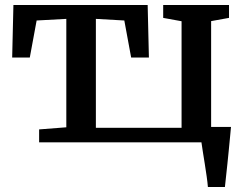

<svg xmlns="http://www.w3.org/2000/svg" viewBox="-20 -573 992 773"><path d="M137.5 0V-52L247 -60.5V-497L127.5 -490.5L100 -341.5H29L34 -553H574.5L579.5 -341.5H508L480.5 -490.5L366 -497V-58.5H711V-487.5L637 -501V-553H902V-501L830 -488V0ZM817 180Q815.5 161 812 136.8Q808.5 112.5 804.5 87Q800.5 61.5 796.8 38.8Q793 16 791 0L748.5 -62H910Q908.5 -44 906 -19.5Q903.5 5 901 32.5Q898.5 60 895.5 87Q892.5 114 890 138.2Q887.5 162.5 885.5 180Z"/></svg>

Font: Merriweather 24pt SemiBold
Style: Regular
Weight: 600
Designer: Eben Sorkin
Foundry: Eben Sorkin
Version: Version 2.100